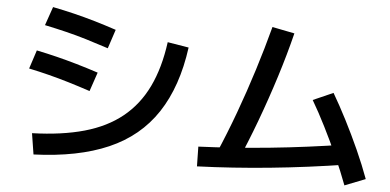

<svg xmlns="http://www.w3.org/2000/svg" viewBox="-54 -878 2107 1038"><g transform="rotate(5 1000.0 -359.5)"><path d="M140 -82Q302 -87 422.5 -121Q543 -155 626.5 -222.5Q710 -290 759.5 -392.5Q809 -495 828 -636L943 -617Q914 -403 820.5 -261.5Q727 -120 563 -48.5Q399 23 158 32ZM430 -336Q367 -357 312 -373.5Q257 -390 204 -403.5Q151 -417 94 -429L127 -530Q185 -518 237.5 -505Q290 -492 345.5 -476Q401 -460 465 -439ZM508 -575Q444 -596 388 -613Q332 -630 276.5 -643.5Q221 -657 159 -670L194 -771Q255 -759 310.5 -745.5Q366 -732 422.5 -715.5Q479 -699 542 -678Z M1143 -60Q1191 -171 1234.5 -289.5Q1278 -408 1316 -529Q1354 -650 1385 -767L1506 -743Q1477 -626 1438 -502.5Q1399 -379 1353.5 -256.5Q1308 -134 1257 -18ZM1042 -88Q1231 -96 1430 -116Q1629 -136 1839 -169L1856 -62Q1640 -28 1438 -8Q1236 12 1044 19ZM1847 52Q1819 -23 1783.5 -102Q1748 -181 1710 -256.5Q1672 -332 1636 -393L1745 -441Q1782 -378 1821 -302Q1860 -226 1896 -146Q1932 -66 1959 8Z"/></g></svg>

Font: M PLUS 2 SemiBold
Style: Regular
Weight: 600
Designer: Coji Morishita
Foundry: UNDERFOREST DESIGN
Version: Version 1.001